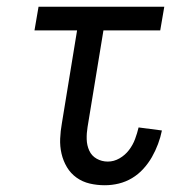

<svg xmlns="http://www.w3.org/2000/svg" viewBox="-20 -540 540 568"><path d="M290 8Q267 8 245.5 3Q224 -2 206.5 -14.5Q189 -27 178 -45.5Q167 -64 162 -85.5Q157 -107 158 -130Q159 -153 163 -175L208 -450H82L94 -520H466L454 -450H286L239 -164Q236 -146 236.5 -128Q237 -110 244 -94.5Q251 -79 266 -70.5Q281 -62 299 -62Q317 -62 333.5 -71.5Q350 -81 361.5 -96Q373 -111 379.5 -128.5Q386 -146 390 -163L459 -154Q455 -134 447.5 -114Q440 -94 429.5 -75.5Q419 -57 404 -40.5Q389 -24 370.5 -13Q352 -2 331.5 3Q311 8 290 8Z"/></svg>

Font: Iosevka Term Curly
Style: Italic
Weight: 400
Italic angle: -9°
Designer: Belleve Invis
Foundry: Belleve Invis
Version: Version 32.3.0